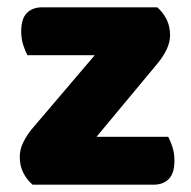

<svg xmlns="http://www.w3.org/2000/svg" viewBox="-20 -505 521 525"><path d="M69 0Q53 -14 43.5 -33Q34 -52 34 -76Q34 -96 43.5 -115.5Q53 -135 67 -152L239 -354H55Q49 -365 43.5 -382Q38 -399 38 -419Q38 -454 53.5 -469.5Q69 -485 95 -485H410Q426 -471 435.5 -452Q445 -433 445 -409Q445 -389 435.5 -369.5Q426 -350 412 -333L244 -131H440Q446 -120 451.5 -103Q457 -86 457 -66Q457 -31 441.5 -15.5Q426 0 400 0Z"/></svg>

Font: Baloo
Style: Regular
Weight: 400
Designer: Sarang Kulkarni and Ek Type
Foundry: Ek Type
Version: Version 1.443;PS 1.000;hotconv 16.6.51;makeotf.lib2.5.65220;